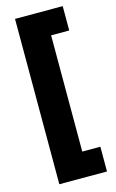

<svg xmlns="http://www.w3.org/2000/svg" viewBox="-126 -752 556 922"><g transform="rotate(-15 152.5 -291.0)"><path d="M49 120V-688H196V120ZM49 120V-3H286V120ZM49 -581V-702H286V-581Z"/></g></svg>

Font: Bricolage Grotesque 72pt ExtraBold
Style: Regular
Weight: 800
Designer: Mathieu Triay
Foundry: Atelier Triay
Version: Version 1.001;gftools[0.9.33.dev8+g029e19f]